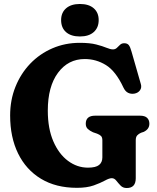

<svg xmlns="http://www.w3.org/2000/svg" viewBox="-20 -930 789 966"><path d="M663 -33Q663 16 617.5 16Q598.5 16 586.8 3.8Q575 -8.5 565.2 -21Q555.5 -33.5 542.5 -33.5Q529.5 -33.5 507.8 -21.5Q486 -9.5 451.8 2.8Q417.5 15 367 15Q261.5 15 186.2 -30.5Q111 -76 71 -157.8Q31 -239.5 31 -349Q31 -427 57.8 -493.5Q84.5 -560 132.2 -609.8Q180 -659.5 243.8 -687Q307.5 -714.5 381 -714.5Q432.5 -714.5 464.2 -706.2Q496 -698 515.5 -689.8Q535 -681.5 548.5 -681.5Q560 -681.5 568 -689.2Q576 -697 584.2 -704.8Q592.5 -712.5 605 -712.5Q620.5 -712.5 628 -703Q635.5 -693.5 642 -669.5L688.5 -507.5Q694 -489.5 684.5 -476Q675 -462.5 656.5 -459Q639.5 -456 625 -462.8Q610.5 -469.5 601 -489.5Q562.5 -572 513.2 -602.5Q464 -633 406.5 -633Q323 -633 271.8 -563.8Q220.5 -494.5 220.5 -373.5Q220.5 -283.5 248.2 -219.2Q276 -155 322 -120.8Q368 -86.5 422.5 -86.5Q462 -86.5 478.5 -100Q495 -113.5 495 -138V-224Q495 -239 488.2 -245.8Q481.5 -252.5 468.5 -257.5L448 -264.5Q431.5 -272 421.5 -281.5Q411.5 -291 411.5 -307.5Q411.5 -348 459 -348H684Q709 -348 720.2 -337Q731.5 -326 731.5 -307.5Q731.5 -280 703 -266.5L689.5 -262Q678 -257 670.5 -249Q663 -241 663 -224ZM382 -746.5Q337.5 -746.5 312.5 -768.2Q287.5 -790 287.5 -829Q287.5 -866.5 312.5 -888.2Q337.5 -910 382 -910Q427 -910 451.8 -888.2Q476.5 -866.5 476.5 -829Q476.5 -791 451.8 -768.8Q427 -746.5 382 -746.5Z"/></svg>

Font: Fraunces 72pt S100
Style: Bold
Weight: 700
Version: Version 1.000; ttfautohint (v1.8.3)